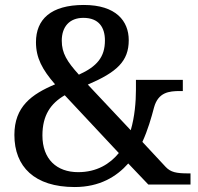

<svg xmlns="http://www.w3.org/2000/svg" viewBox="-20 -744 798 774"><path d="M281 10C382 10 450 -32 497 -85L578 0H748V-45H739C690 -45 668 -50 648 -71L554 -172C576 -220 590 -269 601 -311C618 -372 661 -377 706 -377H717V-422H528V-382C528 -334 523 -273 507 -219L334 -403C451 -453 499 -497 499 -582C499 -659 448 -724 318 -724C184 -724 125 -665 125 -574C125 -511 150 -464 202 -404C107 -364 38 -314 38 -200C38 -72 119 10 281 10ZM298 -443C250 -496 229 -530 229 -580C229 -636 260 -672 316 -672C379 -672 403 -633 403 -581C403 -514 371 -476 298 -443ZM295 -50C209 -50 151 -102 151 -198C151 -279 184 -327 241 -360L459 -127C423 -83 370 -50 295 -50Z"/></svg>

Font: Noto Serif Devanagari Medium
Style: Regular
Weight: 500
Designer: Universal Thirst, Indian Type Foundry and the Monotype Design Team
Foundry: Monotype Imaging Inc.
Version: Version 2.004